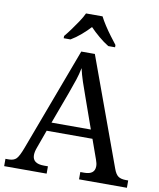

<svg xmlns="http://www.w3.org/2000/svg" viewBox="-99 -1008 902 1086"><g transform="rotate(10 352.5 -465.5)"><path d="M0 0V-42H19Q48 -42 62.5 -57Q77 -72 95 -120L317 -714H395L621 -95Q632 -64 647.5 -53Q663 -42 692 -42H705V0H430V-42H453Q513 -42 513 -90Q513 -98 511 -107Q509 -116 505 -127L465 -239H202L164 -134Q155 -110 155 -91Q155 -42 221 -42H244V0ZM221 -289H447L385 -464Q369 -508 356 -547Q343 -586 335 -622Q328 -586 317 -553Q306 -520 289 -473ZM206 -784Q222 -803 241 -829Q260 -855 278 -882Q296 -909 306 -931H401Q412 -909 429.5 -882Q447 -855 466.5 -829Q486 -803 501 -784V-771H462Q434 -788 405 -812.5Q376 -837 353 -861Q331 -837 302.5 -812.5Q274 -788 245 -771H206Z"/></g></svg>

Font: Noto Serif Grantha
Style: Regular
Weight: 400
Designer: Monotype Design Team
Foundry: Monotype Imaging Inc.
Version: Version 2.004; ttfautohint (v1.8.4.7-5d5b)